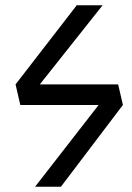

<svg xmlns="http://www.w3.org/2000/svg" viewBox="-20 -708 501 728"><path d="M446 -310 211 0H113L354 -310H57L39 -388L271 -688H369L131 -388H428Z"/></svg>

Font: FiraGO Book
Style: Italic
Weight: 350
Italic angle: -8°
Designer: bBox Type GmbH
Foundry: bBox Type GmbH
Version: Version 1.001